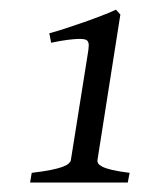

<svg xmlns="http://www.w3.org/2000/svg" viewBox="-20 -682 321 405"><path d="M249.5 -296.9H43.5L46.9 -317.4Q71.3 -320.3 87.2 -323.5Q103 -326.7 112.1 -330.1Q121.1 -333.5 125 -337.2Q128.9 -340.8 129.4 -343.8L165 -567.4Q167 -579.1 167.2 -585.7Q167.5 -592.3 164.1 -596.2Q162.6 -598.1 158.2 -599.1Q153.8 -600.1 145 -599.9Q136.2 -599.6 122.3 -597.9Q108.4 -596.2 87.9 -591.8L84 -611.8Q97.2 -615.2 116.7 -621.6Q136.2 -627.9 156.5 -635Q176.8 -642.1 195.1 -649.2Q213.4 -656.2 224.6 -661.6L233.9 -651.4L185.5 -343.8Q185.1 -340.8 187 -337.4Q189 -334 196 -330.3Q203.1 -326.7 216.8 -323.5Q230.5 -320.3 253.4 -317.4Z"/></svg>

Font: Gentium Plus Am
Style: Italic
Weight: 400
Italic angle: -8°
Designer: J. Victor Gaultney, Annie Olsen, Iska Routamaa, Becca Hirsbrunner
Foundry: SIL International
Version: Version 5.000